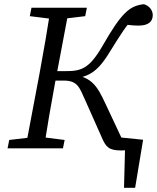

<svg xmlns="http://www.w3.org/2000/svg" viewBox="-20 -707 748 915"><path d="M534 0H623L577 -40L571 188H624L662 -41L534 -54V0ZM465 -52C484 -9 496 10 557 10C585 10 625 6 644 0L652 -40L541 -52L567 -33L482 -214C442 -299 416 -348 298 -354L308 -330C396 -338 440 -355 504 -461C557 -546 578 -581 628 -636L550 -597C570 -590 606 -585 640 -585C687 -585 708 -604 708 -635C708 -656 693 -680 665 -687C598 -679 560 -648 469 -489C404 -376 364 -368 291 -368H209L200 -323H283C349 -323 358 -292 385 -232L465 -52ZM16 0H280L288 -40L169 -55H151L24 -40L16 0ZM101 0H189C205 -103 223 -207 242 -310L310 -670H222C206 -567 188 -463 169 -360L101 0ZM122 -630 243 -615H262L386 -630L394 -670H130L122 -630Z"/></svg>

Font: Source Serif Variable
Style: Italic
Weight: 389
Italic angle: -12°
Designer: Frank Grießhammer
Foundry: Adobe Systems Incorporated
Version: Version 3.001;hotconv 1.0.111;makeotfexe 2.5.65597